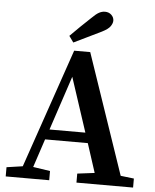

<svg xmlns="http://www.w3.org/2000/svg" viewBox="-59 -927 786 976"><g transform="rotate(5 334.5 -439.0)"><path d="M300 -534 208 -257H391ZM7 0V-47L89 -59L298 -667H380L589 -54L657 -46V0H368V-46L456 -57L408 -205H190L142 -60L229 -47V0ZM267 -740Q293 -766 318.5 -791Q344 -816 369 -839Q392 -862 407 -870Q422 -878 437 -878Q457 -878 470 -865.5Q483 -853 483 -836Q483 -823 472.5 -807.5Q462 -792 430 -776Q395 -759 360 -742Q325 -725 290 -708Z"/></g></svg>

Font: Source Serif Pro Semibold
Style: Regular
Weight: 600
Designer: Frank Grießhammer
Foundry: Adobe Systems Incorporated
Version: Version 3.000;hotconv 1.0.109;makeotfexe 2.5.65596